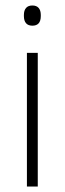

<svg xmlns="http://www.w3.org/2000/svg" viewBox="-20 -679 235 699"><path d="M78 0V-486.5H117.5V0ZM98 -585.5Q82.5 -585.5 74.8 -594.5Q67 -603.5 67 -620.5V-624.5Q67 -641 74.8 -650Q82.5 -659 98 -659Q113 -659 120.8 -650Q128.5 -641 128.5 -624.5V-620.5Q128.5 -603 120.8 -594.2Q113 -585.5 98 -585.5Z"/></svg>

Font: Anek Gujarati Medium ExtraLight
Style: Regular
Weight: 250
Version: Version 1.003